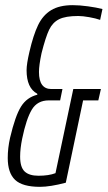

<svg xmlns="http://www.w3.org/2000/svg" viewBox="-20 -716 417 744"><path d="M10 -104Q10 -142 19 -182Q39 -267 61.5 -303Q84 -339 125 -349L124 -353Q83 -375 83 -444Q83 -468 94 -515Q109 -580 127.5 -618.5Q146 -657 178 -676.5Q210 -696 262 -696Q288 -696 321 -691.5Q354 -687 377 -681L368 -639Q351 -645 325.5 -649.5Q300 -654 283 -654Q234 -654 209 -641.5Q184 -629 170.5 -601Q157 -573 141 -510Q131 -463 131 -437Q131 -371 179 -371H222L213 -327H169Q125 -327 103.5 -291.5Q82 -256 66 -179Q58 -140 58 -109Q58 -68 75.5 -51.5Q93 -35 129 -35Q169 -35 195 -45L264 -371H371L361 -327H302L235 -8Q174 8 135 8Q67 8 38.5 -19Q10 -46 10 -104Z"/></svg>

Font: Saira Ultra Condensed Light
Style: Italic
Weight: 300
Width: 1
Italic angle: -12°
Designer: Hector Gatti with collaboration of the Omnibus-Type team
Foundry: Omnibus-Type
Version: Version 1.001; ttfautohint (v1.8)